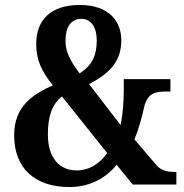

<svg xmlns="http://www.w3.org/2000/svg" viewBox="-20 -744 743 774"><path d="M260 10C347 10 412 -31 450 -80L515 0H691V-51H683C655 -51 629 -56 610 -79L522 -182C540 -226 552 -272 561 -312C575 -373 613 -375 652 -375H667V-425H479V-382C479 -336 475 -281 466 -240L339 -405C427 -451 469 -500 469 -582C469 -657 420 -724 302 -724C184 -724 126 -663 126 -567C126 -504 145 -460 193 -400C113 -364 37 -316 37 -199C37 -67 119 10 260 10ZM301 -448C265 -496 244 -533 244 -580C244 -635 266 -668 308 -668C348 -668 370 -633 370 -581C370 -518 350 -480 301 -448ZM289 -57C219 -57 173 -108 173 -202C173 -276 190 -324 230 -355L412 -127C385 -88 343 -57 289 -57Z"/></svg>

Font: Noto Serif Ethiopic Condensed
Style: Bold
Weight: 700
Width: 3
Designer: Monotype Design Team
Foundry: Monotype Imaging Inc.
Version: Version 2.102